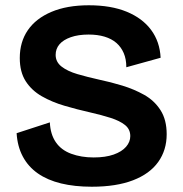

<svg xmlns="http://www.w3.org/2000/svg" viewBox="-20 -694 692 728"><path d="M328 14Q263 14 211.5 1.5Q160 -11 123.5 -36.5Q87 -62 66.5 -100.5Q46 -139 43 -189L169 -230Q171 -185 191.5 -155Q212 -125 250 -111Q288 -97 335 -97Q380 -97 411 -108Q442 -119 458 -137.5Q474 -156 474 -178Q474 -204 454 -220Q434 -236 399.5 -247Q365 -258 321 -268Q272 -279 224.5 -293Q177 -307 138.5 -329Q100 -351 77.5 -386Q55 -421 55 -474Q55 -535 85.5 -579.5Q116 -624 175 -649Q234 -674 317 -674Q401 -674 460.5 -649.5Q520 -625 553 -580.5Q586 -536 589 -475L459 -439Q459 -470 449 -493Q439 -516 421 -531.5Q403 -547 376.5 -555Q350 -563 316 -563Q277 -563 248.5 -553Q220 -543 205.5 -526Q191 -509 191 -486Q191 -459 213.5 -441.5Q236 -424 273.5 -413Q311 -402 356 -392Q399 -383 443.5 -369.5Q488 -356 526.5 -334.5Q565 -313 588.5 -276.5Q612 -240 612 -185Q612 -125 580 -80Q548 -35 484.5 -10.5Q421 14 328 14Z"/></svg>

Font: Bricolage Grotesque
Style: Bold
Weight: 700
Designer: Mathieu Triay
Foundry: Atelier Triay
Version: Version 1.001;gftools[0.9.33.dev8+g029e19f]